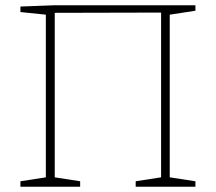

<svg xmlns="http://www.w3.org/2000/svg" viewBox="-20 -713 823 733"><path d="M726 -693V-672L628 -657V-36L726 -21V0H498V-21L595 -36V-665L189 -664V-36L286 -21V0H58V-21L155 -36V-657L58 -667V-688L189 -693Z"/></svg>

Font: Bitter Pro ExtraLight
Style: Regular
Weight: 275
Designer: Sol Matas, and Bitter project Authors
Foundry: Sol Matas
Version: Version 1.010